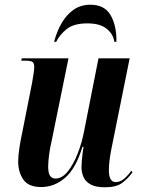

<svg xmlns="http://www.w3.org/2000/svg" viewBox="-20 -783 602 813"><path d="M425 10Q385 10 363.5 -2Q342 -14 333.5 -33.5Q325 -53 325 -75Q325 -86 326.5 -103Q328 -120 330 -136.5Q332 -153 334 -161H329Q301 -69 255.5 -30Q210 9 155 9Q100 9 78.5 -23Q57 -55 57 -99Q57 -123 62 -156Q67 -189 73 -216L116 -433Q125 -483 125 -499Q125 -513 119 -519.5Q113 -526 89 -526H70L72 -536H270L198 -183Q191 -154 187.5 -124.5Q184 -95 184 -78Q184 -50 192 -38.5Q200 -27 215 -27Q243 -27 267 -57Q291 -87 309 -133Q327 -179 336 -227L397 -536H529L452 -154Q441 -99 441 -62Q441 -12 470 -12Q489 -12 505.5 -26Q522 -40 536 -60L541 -53Q521 -26 496.5 -8Q472 10 425 10ZM209 -606Q220 -648 240 -683.5Q260 -719 290.5 -741Q321 -763 363 -763Q423 -763 448.5 -718.5Q474 -674 473 -606H464Q460 -638 432 -661Q404 -684 350 -684Q292 -684 262 -659.5Q232 -635 218 -606Z"/></svg>

Font: Noto Serif Display ExtraCondensed
Style: Bold Italic
Weight: 700
Width: 2
Italic angle: -12°
Designer: Monotype Design Team
Foundry: Monotype Imaging Inc.
Version: Version 2.009